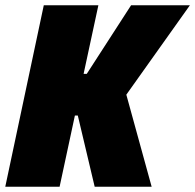

<svg xmlns="http://www.w3.org/2000/svg" viewBox="-28 -708 740 728"><path d="M-8 0 138 -688H345L289 -428H301L469 -688H692L451 -349L547 0H331L267 -270H256L198 0Z"/></svg>

Font: Saira Semi Condensed Black
Style: Italic
Weight: 900
Width: 4
Italic angle: -12°
Designer: Hector Gatti with collaboration of the Omnibus-Type team
Foundry: Omnibus-Type
Version: Version 1.001; ttfautohint (v1.8)